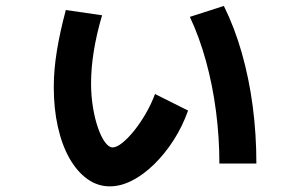

<svg xmlns="http://www.w3.org/2000/svg" viewBox="-20 -603 1040 657"><path d="M356 34.7Q314 34.7 278.8 9.5Q243.7 -15.7 217.8 -61.2Q192 -106.7 178 -169Q164 -231.3 164 -305.3Q164 -364 174.7 -429.3Q185.3 -494.7 205.3 -568.7L329.3 -550.7Q310.3 -486.3 301 -428.3Q291.6 -370.3 291.6 -317.3Q291.6 -275 298.1 -235.7Q304.6 -196.3 315.3 -165.5Q326 -134.6 339.2 -116.6Q352.3 -98.6 365.3 -98.6Q379 -98.6 398.3 -114Q417.7 -129.3 438.9 -155.6Q460 -182 478.9 -214.5Q497.7 -247 510.4 -281.3L623.6 -224.7Q604 -169.7 573.7 -122.7Q543.3 -75.7 506.8 -40.2Q470.3 -4.7 431.7 15Q393 34.7 356 34.7ZM730.7 -43.3Q730.7 -134 719 -223.2Q707.4 -312.3 684.7 -394.5Q662 -476.7 629.7 -545.3L746 -582.7Q782.6 -509 807.3 -422.3Q832 -335.7 844.7 -240Q857.3 -144.3 857.3 -43.3Z"/></svg>

Font: M PLUS 1 Thin
Style: Regular
Weight: 100
Designer: Coji Morishita
Foundry: UNDERFOREST DESIGN
Version: Version 1.001